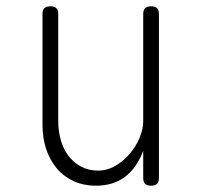

<svg xmlns="http://www.w3.org/2000/svg" viewBox="-20 -580 640 610"><path d="M435 -195V-535Q435 -548 441 -554Q447 -560 460 -560Q473 -560 479 -554Q485 -548 485 -535V-15Q485 -2 479 4Q473 10 460 10Q447 10 441 4Q435 -2 435 -15V-101Q415 -47 377.5 -18.5Q340 10 285 10Q245 10 213 -5Q181 -20 159.5 -46Q138 -72 126.5 -107Q115 -142 115 -183V-535Q115 -548 121 -554Q127 -560 140 -560Q153 -560 159 -554Q165 -548 165 -535V-195Q165 -164 173 -135.5Q181 -107 197 -85.5Q213 -64 237 -51Q261 -38 292 -38Q320 -38 345.5 -52.5Q371 -67 391 -90Q411 -113 423 -141Q435 -169 435 -195Z"/></svg>

Font: Maple Mono NL Thin
Style: Regular
Weight: 250
Monospace: yes
Designer: subframe7536
Version: Version 7.000